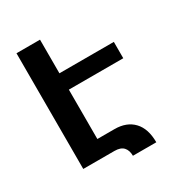

<svg xmlns="http://www.w3.org/2000/svg" viewBox="-194 -885 1012 1088"><g transform="rotate(-30 312.0 -340.5)"><path d="M230 -430V-107H342Q421 -107 465.5 -60Q510 -13 510 76H357Q357 40 338.5 20Q320 0 280 0H76V-757H230V-537H586V-430Z"/></g></svg>

Font: Montserrat arm2 SemiBold
Style: Regular
Weight: 600
Designer: Julieta Ulanovsky
Foundry: Julieta Ulanovsky
Version: Version 6.000